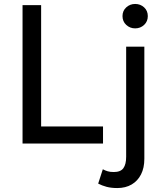

<svg xmlns="http://www.w3.org/2000/svg" viewBox="-20 -726 829 971"><path d="M94 0V-700H188V-86.5H501V0ZM573 225Q542.5 225 519 218.8Q495.5 212.5 476.5 202.5L500 130Q512 136.5 524.5 140.2Q537 144 555.5 144Q590 144 604 124.5Q618 105 618 67V-490H710V77Q710 123 693.2 156Q676.5 189 645.8 207Q615 225 573 225ZM663.5 -582.5Q637.5 -582.5 618.5 -600Q599.5 -617.5 599.5 -644.5Q599.5 -671.5 618.5 -688.8Q637.5 -706 663.5 -706Q690 -706 708.8 -688.8Q727.5 -671.5 727.5 -644.5Q727.5 -617.5 708.8 -600Q690 -582.5 663.5 -582.5Z"/></svg>

Font: Geologica Roman Light
Style: Regular
Weight: 300
Designer: Sindre Bremnes, Frode Helland
Foundry: Monokrom Skriftforlag AS
Version: Version 1.010;gftools[0.9.28]